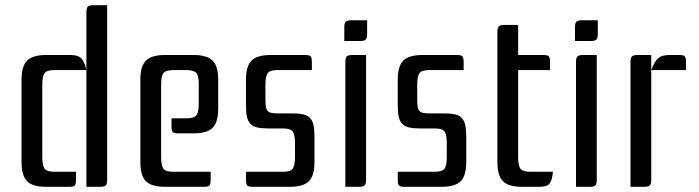

<svg xmlns="http://www.w3.org/2000/svg" viewBox="-20 -720 2695 740"><path d="M393 -700V-27Q393 -11 387.5 -5.5Q382 0 366 0H313V-673Q313 -689 318.5 -694.5Q324 -700 340 -700ZM158 0Q106 0 84.5 -21.5Q63 -43 63 -95V-413Q63 -465 84.5 -486.5Q106 -508 158 -508H253Q282 -508 294.5 -493.5Q307 -479 313 -450H190Q159 -450 151 -437Q143 -424 143 -393V-115Q143 -84 151 -71Q159 -58 190 -58H273V-27Q273 -11 268.5 -5.5Q264 0 248 0Z M792 -58V-27Q792 -11 787.5 -5.5Q783 0 767 0H616Q564 0 542.5 -21.5Q521 -43 521 -95V-413Q521 -465 542.5 -486.5Q564 -508 616 -508H726Q778 -508 799.5 -486.5Q821 -465 821 -413V-301Q821 -249 799.5 -227.5Q778 -206 726 -206H666Q650 -206 645.5 -211.5Q641 -217 641 -233V-264H699Q730 -264 738 -277Q746 -290 746 -321V-398Q746 -429 736 -439.5Q726 -450 695 -450H652Q619 -450 610 -438.5Q601 -427 601 -393V-115Q601 -84 609 -71Q617 -58 648 -58Z M1013 -225Q987 -225 970.5 -229Q954 -233 944.5 -243.5Q935 -254 931.5 -271Q928 -288 928 -314V-413Q928 -465 949.5 -486.5Q971 -508 1023 -508H1157Q1173 -508 1177.5 -502.5Q1182 -497 1182 -481V-450H1050Q1019 -450 1011 -437Q1003 -424 1003 -393V-340Q1003 -322 1004.5 -310.5Q1006 -299 1011 -293Q1016 -287 1025.5 -285Q1035 -283 1050 -283H1107Q1133 -283 1149.5 -279Q1166 -275 1175.5 -264.5Q1185 -254 1188.5 -237Q1192 -220 1192 -194V-95Q1192 -43 1170.5 -21.5Q1149 0 1097 0H953Q937 0 932.5 -5.5Q928 -11 928 -27V-58H1070Q1101 -58 1109 -71Q1117 -84 1117 -115V-168Q1117 -199 1109 -212Q1101 -225 1070 -225Z M1307 -615Q1307 -631 1312.5 -636.5Q1318 -642 1334 -642H1395V-589Q1395 -573 1389.5 -567.5Q1384 -562 1368 -562H1307ZM1391 -508V-27Q1391 -11 1385.5 -5.5Q1380 0 1364 0H1311V-481Q1311 -497 1316.5 -502.5Q1322 -508 1338 -508Z M1598 -225Q1572 -225 1555.5 -229Q1539 -233 1529.5 -243.5Q1520 -254 1516.5 -271Q1513 -288 1513 -314V-413Q1513 -465 1534.5 -486.5Q1556 -508 1608 -508H1742Q1758 -508 1762.5 -502.5Q1767 -497 1767 -481V-450H1635Q1604 -450 1596 -437Q1588 -424 1588 -393V-340Q1588 -322 1589.5 -310.5Q1591 -299 1596 -293Q1601 -287 1610.5 -285Q1620 -283 1635 -283H1692Q1718 -283 1734.5 -279Q1751 -275 1760.5 -264.5Q1770 -254 1773.5 -237Q1777 -220 1777 -194V-95Q1777 -43 1755.5 -21.5Q1734 0 1682 0H1538Q1522 0 1517.5 -5.5Q1513 -11 1513 -27V-58H1655Q1686 -58 1694 -71Q1702 -84 1702 -115V-168Q1702 -199 1694 -212Q1686 -225 1655 -225Z M2075 -508Q2091 -508 2095.5 -502.5Q2100 -497 2100 -481V-450H1977V-115Q1977 -84 1985 -71Q1993 -58 2024 -58H2111Q2109 -29 2099.5 -14.5Q2090 0 2061 0H1992Q1940 0 1918.5 -21.5Q1897 -43 1897 -95V-597Q1897 -613 1902.5 -618.5Q1908 -624 1924 -624H1977V-508Z M2196 -615Q2196 -631 2201.5 -636.5Q2207 -642 2223 -642H2284V-589Q2284 -573 2278.5 -567.5Q2273 -562 2257 -562H2196ZM2280 -508V-27Q2280 -11 2274.5 -5.5Q2269 0 2253 0H2200V-481Q2200 -497 2205.5 -502.5Q2211 -508 2227 -508Z M2490 -450V-27Q2490 -11 2484.5 -5.5Q2479 0 2463 0H2410V-481Q2410 -497 2415.5 -502.5Q2421 -508 2437 -508H2490V-450Q2503 -484 2517 -496Q2531 -508 2560 -508H2599Q2615 -508 2619.5 -502.5Q2624 -497 2624 -481V-450Z"/></svg>

Font: Rationale
Style: Regular
Weight: 400
Designer: Cyreal (www.cyreal.org)
Foundry: Cyreal (www.cyreal.org)
Version: Version 1.011